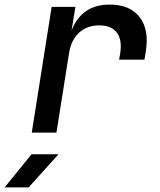

<svg xmlns="http://www.w3.org/2000/svg" viewBox="-81 -580 701 840"><path d="M58 0 145 -550H249L232 -446Q276 -560 399 -560Q487 -560 529.5 -505.5Q572 -451 557 -356L551 -319H440L445 -347Q454 -406 430 -437.5Q406 -469 353 -469Q300 -469 265 -437Q230 -405 221 -347L166 0ZM-61 240 57 95H175L44 240Z"/></svg>

Font: NKDuy Mono SemiBold
Style: Italic
Weight: 600
Italic angle: -9°
Monospace: yes
Designer: NKDuy
Foundry: NKDuy
Version: Version 2.251; ttfautohint (v1.8.4.7-5d5b)